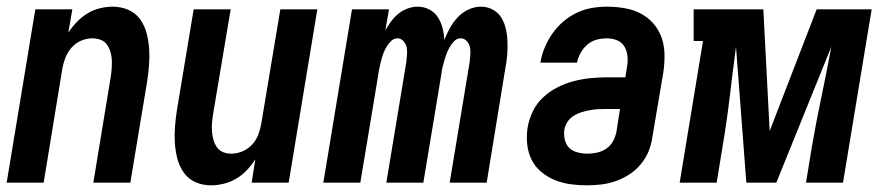

<svg xmlns="http://www.w3.org/2000/svg" viewBox="-24 -548 2657 576"><path d="M-4 0 82 -520H193L181 -450Q192 -467 206.5 -482Q221 -497 238 -507.5Q255 -518 275 -523Q295 -528 314 -528Q339 -528 361 -518.5Q383 -509 396.5 -490Q410 -471 416 -447.5Q422 -424 423.5 -400Q425 -376 423 -351Q421 -326 417 -301L367 0H256L308 -316Q310 -329 311 -342Q312 -355 311.5 -367.5Q311 -380 307.5 -392Q304 -404 297 -414Q290 -424 278 -428.5Q266 -433 253 -433Q236 -433 219.5 -426Q203 -419 191 -405.5Q179 -392 172.5 -375.5Q166 -359 163 -342L107 0Z M609 8Q584 8 562.5 -1.5Q541 -11 527.5 -30Q514 -49 508 -72.5Q502 -96 500.5 -120Q499 -144 501 -169Q503 -194 507 -219L557 -520H668L615 -204Q613 -191 612 -178Q611 -165 612 -152.5Q613 -140 616.5 -128Q620 -116 627 -106Q634 -96 645.5 -91.5Q657 -87 670 -87Q687 -87 703.5 -94Q720 -101 732.5 -114.5Q745 -128 751 -144.5Q757 -161 760 -178L817 -520H928L842 0H731L742 -70Q731 -53 717 -38Q703 -23 685.5 -12.5Q668 -2 648 3Q628 8 609 8Z M946 0 1032 -520H1143L1132 -457Q1140 -471 1149.5 -484Q1159 -497 1171.5 -507Q1184 -517 1199 -522.5Q1214 -528 1229 -528Q1248 -528 1264 -519.5Q1280 -511 1289.5 -496.5Q1299 -482 1303.5 -464.5Q1308 -447 1309 -428Q1316 -446 1325.5 -463.5Q1335 -481 1349 -496Q1363 -511 1381.5 -519.5Q1400 -528 1419 -528Q1439 -528 1455.5 -518.5Q1472 -509 1481 -493.5Q1490 -478 1494 -459.5Q1498 -441 1498.5 -421.5Q1499 -402 1497.5 -382.5Q1496 -363 1492 -343L1436 0H1325L1385 -362Q1386 -373 1387 -384Q1388 -395 1386 -405.5Q1384 -416 1376.5 -424.5Q1369 -433 1358 -433Q1347 -433 1339 -425Q1331 -417 1325.5 -407.5Q1320 -398 1316 -387.5Q1312 -377 1309 -366.5Q1306 -356 1303.5 -345.5Q1301 -335 1300 -325L1246 0H1135L1195 -362Q1196 -373 1197 -384Q1198 -395 1196 -405.5Q1194 -416 1186.5 -424.5Q1179 -433 1168 -433Q1158 -433 1149.5 -425Q1141 -417 1135.5 -407.5Q1130 -398 1126 -387.5Q1122 -377 1119.5 -366.5Q1117 -356 1114.5 -345.5Q1112 -335 1111 -325L1057 0Z M1736 8Q1711 8 1686.5 4.5Q1662 1 1640 -8Q1618 -17 1599.5 -32.5Q1581 -48 1570.5 -69.5Q1560 -91 1557.5 -116Q1555 -141 1559 -166Q1563 -190 1574.5 -214Q1586 -238 1605.5 -256Q1625 -274 1648.5 -286Q1672 -298 1697 -304.5Q1722 -311 1747 -313.5Q1772 -316 1796 -316H1852L1857 -347Q1860 -363 1858.5 -379Q1857 -395 1849.5 -408Q1842 -421 1827.5 -427Q1813 -433 1796 -433Q1781 -433 1766 -429Q1751 -425 1738.5 -414.5Q1726 -404 1718 -389.5Q1710 -375 1707 -360H1597Q1601 -383 1610 -405Q1619 -427 1633 -447Q1647 -467 1665.5 -483Q1684 -499 1706 -509.5Q1728 -520 1751 -524Q1774 -528 1797 -528Q1823 -528 1849.5 -523.5Q1876 -519 1898 -507.5Q1920 -496 1936.5 -477Q1953 -458 1961 -434.5Q1969 -411 1969.5 -384.5Q1970 -358 1966 -331L1933 -136Q1930 -114 1921.5 -93.5Q1913 -73 1898 -55Q1883 -37 1863.5 -24.5Q1844 -12 1822.5 -4.5Q1801 3 1779 5.5Q1757 8 1736 8ZM1738 -87Q1752 -87 1766.5 -90Q1781 -93 1794 -101.5Q1807 -110 1814.5 -123.5Q1822 -137 1825 -151L1836 -221H1796Q1783 -221 1771 -220.5Q1759 -220 1746 -217.5Q1733 -215 1721 -211.5Q1709 -208 1697.5 -201Q1686 -194 1678.5 -182.5Q1671 -171 1669 -159Q1667 -144 1670.5 -129Q1674 -114 1683.5 -104.5Q1693 -95 1708 -91Q1723 -87 1738 -87Z M2015 0 2085 -425H2057V-520H2266L2285 -155L2426 -520H2591L2505 0H2394L2411 -104Q2424 -180 2440 -256Q2456 -332 2470 -408L2305 0H2215L2184 -408Q2174 -332 2165 -256Q2156 -180 2143 -104L2126 0Z"/></svg>

Font: Iosevka QP
Style: Bold Italic
Weight: 700
Italic angle: -9°
Designer: Belleve Invis
Foundry: Belleve Invis
Version: Version 20.0.0; ttfautohint (v1.8.4)